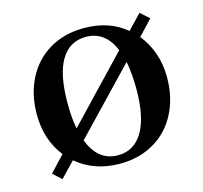

<svg xmlns="http://www.w3.org/2000/svg" viewBox="-74 -527 655 618"><g transform="rotate(-15 253.0 -218.5)"><path d="M472 -222Q472 -155 445 -102.5Q418 -50 368.5 -21Q319 8 254 8Q170 8 110 -42L62 8L34 -18L83 -70Q36 -130 36 -214Q36 -281 63 -333.5Q90 -386 139.5 -415Q189 -444 254 -444Q338 -444 394 -397L440 -445L469 -419L422 -369Q446 -340 459 -302.5Q472 -265 472 -222ZM148 -138 346 -346Q317 -415 253 -415Q198 -415 169.5 -367Q141 -319 141 -225Q141 -173 148 -138ZM367 -211Q367 -261 359 -303L160 -95Q189 -20 255 -20Q309 -20 338 -68.5Q367 -117 367 -211Z"/></g></svg>

Font: Ibarra Real Nova SemiBold
Style: Regular
Weight: 600
Designer: Jose Maria Ribagorda & Octavio Pardo
Foundry: Jose Maria Ribagorda
Version: Version 1.014